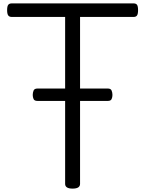

<svg xmlns="http://www.w3.org/2000/svg" viewBox="-20 -1097 855 1132"><path d="M408 15Q364 15 364 -13V-997H50Q35 -997 28.5 -1006Q22 -1015 22 -1037Q22 -1060 28.5 -1068.5Q35 -1077 50 -1077H767Q782 -1077 788 -1068.5Q794 -1060 794 -1037Q794 -1015 788 -1006Q782 -997 767 -997H452V-13Q452 1 441 8Q430 15 408 15ZM201 -502Q183 -502 178 -513Q173 -524 173 -537Q173 -551 178 -563Q183 -575 201 -575H616Q633 -575 638 -563Q643 -551 643 -537Q643 -524 638 -513Q633 -502 616 -502Z"/></svg>

Font: Playwrite PT
Style: Regular
Weight: 400
Designer: Veronika Burian, José Scaglione
Foundry: TypeTogether
Version: Version 1.002